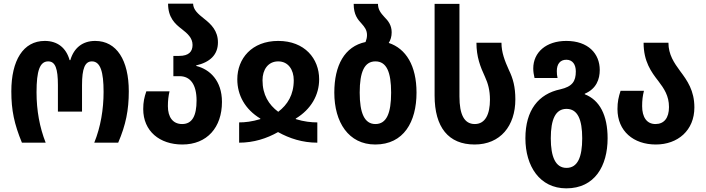

<svg xmlns="http://www.w3.org/2000/svg" viewBox="-20 -781 3863 1051"><path d="M100 0H230C197 -84 180 -176 180 -276C180 -394 198 -445 244 -445C283 -445 297 -405 297 -315V-170H429V-315C429 -406 445 -445 483 -445C530 -445 547 -387 547 -278C547 -183 531 -86 496 0H627C669 -98 685 -179 685 -281C685 -451 619 -557 501 -557C433 -557 385 -520 365 -452H361C342 -519 295 -557 225 -557C107 -557 42 -450 42 -281C42 -177 58 -102 100 0Z M978 10C1114 10 1195 -84 1195 -223C1195 -340 1128 -402 1054 -420V-423C1128 -440 1173 -480 1173 -549C1173 -613 1135 -649 1098 -678C1064 -705 1038 -727 1037 -761H900C900 -685 938 -650 975 -622C1007 -597 1034 -573 1034 -535C1034 -499 1014 -475 961 -475H929V-364H963C1022 -364 1056 -318 1056 -231C1056 -147 1032 -102 977 -102C926 -102 899 -140 899 -200C899 -231 902 -255 908 -281H781C770 -249 764 -223 764 -184C764 -63 854 10 978 10Z M1289 0C1369 0 1440 -23 1502 -58C1565 -23 1636 0 1717 0V-111C1684 -111 1644 -115 1599 -129V-132C1683 -183 1727 -261 1727 -347C1727 -460 1648 -557 1503 -557C1358 -557 1279 -460 1279 -347C1279 -260 1321 -183 1405 -132V-129C1359 -115 1321 -111 1289 -111ZM1503 -169C1451 -208 1417 -262 1417 -342C1417 -399 1447 -445 1503 -445C1558 -445 1588 -399 1588 -342C1588 -262 1554 -208 1503 -169Z M2108 -546C2118 -562 2124 -581 2124 -604C2124 -644 2104 -668 2084 -688C2065 -709 2049 -728 2049 -760H1916C1916 -699 1939 -674 1960 -651C1975 -634 1989 -617 1989 -589C1989 -574 1985 -562 1981 -551C1866 -527 1810 -423 1810 -274C1810 -112 1888 10 2034 10C2190 10 2260 -114 2260 -274C2260 -422 2202 -515 2108 -546ZM2035 -102C1975 -102 1949 -162 1949 -274C1949 -388 1975 -445 2035 -445C2096 -445 2121 -387 2121 -274C2121 -161 2096 -102 2035 -102Z M2578 10C2719 10 2801 -92 2801 -237C2801 -306 2788 -352 2766 -397C2743 -448 2725 -494 2725 -547H2588C2588 -470 2609 -416 2635 -360C2651 -325 2662 -288 2662 -235C2662 -157 2637 -102 2579 -102C2521 -102 2495 -154 2495 -253V-760H2359V-258C2359 -84 2435 10 2578 10Z M3080 250C3236 250 3306 127 3306 -24C3306 -150 3263 -233 3181 -265V-268C3245 -295 3263 -348 3263 -398C3263 -487 3200 -557 3080 -557C2970 -557 2899 -495 2899 -406C2899 -388 2902 -372 2906 -354H3032C3029 -367 3028 -379 3028 -392C3028 -430 3046 -454 3080 -454C3115 -454 3132 -427 3132 -390C3132 -336 3113 -307 3047 -292C2928 -267 2856 -178 2856 -24C2856 128 2934 250 3080 250ZM3081 138C3021 138 2995 78 2995 -24C2995 -128 3021 -185 3081 -185C3142 -185 3167 -127 3167 -24C3167 79 3142 138 3081 138Z M3570 10C3690 10 3781 -67 3781 -193C3781 -285 3742 -340 3703 -392C3670 -437 3639 -482 3639 -547H3503C3503 -444 3545 -387 3584 -337C3615 -296 3642 -257 3642 -195C3642 -135 3615 -102 3568 -102C3520 -102 3495 -140 3495 -200C3495 -232 3498 -257 3505 -284H3377C3366 -250 3360 -224 3360 -184C3360 -63 3448 10 3570 10Z"/></svg>

Font: Noto Sans Georgian Condensed Bold
Style: Regular
Weight: 700
Width: 3
Designer: Monotype Design Team, Akaki Razmadze
Foundry: Google LLC
Version: Version 2.005